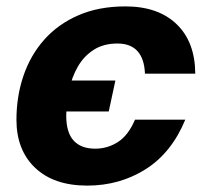

<svg xmlns="http://www.w3.org/2000/svg" viewBox="-20 -568 652 600"><path d="M252.6 12Q148.4 12 89.9 -43.5Q31.4 -99 31.4 -193.6Q31.4 -267 53.4 -331.4Q75.4 -395.8 118.4 -444.2Q161.4 -492.6 225.1 -520.3Q288.8 -548 371.8 -548Q474.2 -548 531.9 -492.5Q589.6 -437 590.2 -337.8H433Q431.2 -384.2 409.7 -408.1Q388.2 -432 347 -432Q303.2 -432 272.5 -412.1Q241.8 -392.2 223.2 -359.7Q204.6 -327.2 195.8 -287.2Q187 -247.2 187 -206.4Q187 -153.8 210.2 -128.6Q233.4 -103.4 277.4 -103.4Q316.4 -103.4 348.8 -124.4Q381.2 -145.4 401.8 -194H559Q516.2 -90.4 435.1 -39.2Q354 12 252.6 12ZM319.8 -219.6H89.8L110.6 -316.4H340.6Z"/></svg>

Font: Geist
Style: Italic
Weight: 400
Italic angle: -12°
Designer: Basement.studio, Andrés Briganti, Mateo Zaragoza
Foundry: Basement.studio, Vercel, Andrés Briganti, Guido Ferreyra, Mateo Zaragoza
Version: Version 1.500